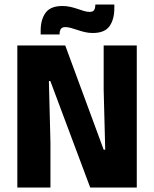

<svg xmlns="http://www.w3.org/2000/svg" viewBox="-20 -844 693 864"><path d="M273.5 -639.5 446.5 -170.5H453.5L446.5 -440.5V-639.5H595.5V0H386L206.5 -479.5H200L207 -203.5V0H58V-639.5ZM397.5 -695.5Q379 -695.5 362 -699.5Q345 -703.5 329.5 -708.8Q314 -714 300 -718Q286 -722 274 -722Q260 -722 254.2 -714.2Q248.5 -706.5 248 -691V-689H163V-707Q163 -755.5 185 -786.2Q207 -817 261 -817Q280 -817 297.2 -813Q314.5 -809 329.5 -803.8Q344.5 -798.5 358 -794.5Q371.5 -790.5 383.5 -790.5Q398 -790.5 403.2 -798.2Q408.5 -806 409 -821.5V-823.5H494.5V-807Q494.5 -757 472.8 -726.2Q451 -695.5 397.5 -695.5Z"/></svg>

Font: Anek Gujarati
Style: Bold
Weight: 700
Version: Version 1.003